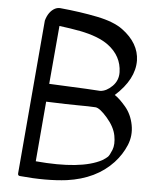

<svg xmlns="http://www.w3.org/2000/svg" viewBox="-55 -804 711 895"><g transform="rotate(5 300.0 -357.0)"><path d="M479 -377Q501 -363 530.5 -328.5Q560 -294 569.5 -244.5Q579 -195 560 -149.5Q541 -104 506 -66Q427 19 291 38Q196 50 71 38Q61 37 62 26L124 -694Q136 -737 166 -753Q178 -759 191 -758Q286 -749 365 -733Q444 -717 486 -686Q566 -627 568 -546Q569 -458 479 -377ZM395 -312Q363 -314 315.5 -314Q268 -314 163 -318L139 -37Q351 -18 447 -69Q465 -80 472.5 -87.5Q480 -95 490.5 -121Q501 -147 493.5 -187.5Q486 -228 450.5 -269Q415 -310 395 -312ZM170 -402 343 -394Q380 -392 410 -390Q439 -392 466 -419Q493 -446 492 -485Q490 -560 426 -608Q379 -643 291 -660Q249 -668 194 -675Z"/></g></svg>

Font: Kavivanar
Style: Regular
Weight: 400
Designer: Tharique Azeez
Foundry: Tharique Azeez
Version: Version 1.88